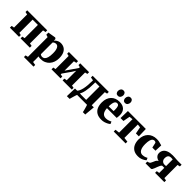

<svg xmlns="http://www.w3.org/2000/svg" viewBox="323 -2406 4255 4255"><g transform="rotate(45 2450.0 -278.5)"><path d="M30.5 0V-55L93.5 -67V-477L29.5 -490V-543.5H657.5V-490L592.5 -477V-67L656 -55V0H365.5V-55L426 -67V-482.5H260.5V-67L317 -55V0Z M710.5 240V188L770 174L769.5 -443L710.5 -462V-526.5L889 -556.5H895.5L922.5 -535.5L922 -482.5Q933.5 -499.5 955.5 -517.2Q977.5 -535 1007.5 -546.8Q1037.5 -558.5 1072 -558.5Q1133 -558.5 1180.8 -530.5Q1228.5 -502.5 1255.8 -443.8Q1283 -385 1283 -292.5Q1283 -229.5 1264 -174.2Q1245 -119 1208 -77.2Q1171 -35.5 1118 -12.2Q1065 11 997 11Q978 11 958.8 7.8Q939.5 4.5 929.5 1L931.5 77.5V174L1011 188V240ZM996 -46.5Q1028.5 -46.5 1054 -69Q1079.5 -91.5 1094 -141.5Q1108.5 -191.5 1108.5 -273.5Q1108.5 -328 1101 -365.8Q1093.5 -403.5 1080 -427.2Q1066.5 -451 1048.5 -461.8Q1030.5 -472.5 1009.5 -472.5Q990.5 -472.5 975.2 -466.8Q960 -461 949 -452.8Q938 -444.5 931.5 -436.5V-71.5Q939 -61 956.8 -53.8Q974.5 -46.5 996 -46.5Z M1335 0V-55L1394 -66V-477L1336 -490V-543.5H1622.5V-490L1560 -477V-182L1609.5 -254.5L1745 -451V-477L1691 -490V-543.5H1969V-490L1911 -476V-66L1971.5 -55V0H1682.5V-55L1745 -66V-364.5L1696.5 -285.5L1560 -90.5V-64L1617.5 -55V0Z M2044 0V-59L2067 -60.5Q2090 -83.5 2107 -120.2Q2124 -157 2135.2 -208.2Q2146.5 -259.5 2152.2 -326.5Q2158 -393.5 2158 -477L2081 -490V-543.5H2587V-490L2528.5 -477V0ZM2153.5 -64H2357V-481.5H2225V-435Q2225 -366.5 2220 -307.5Q2215 -248.5 2205.2 -200.8Q2195.5 -153 2182.5 -118.2Q2169.5 -83.5 2153.5 -64ZM1996.5 180Q1997 151 1998.2 109.5Q1999.5 68 2001 22Q2002.5 -24 2004 -67H2187.5L2137 -1Q2132 10 2123.8 35Q2115.5 60 2107 89.5Q2098.5 119 2091.5 144Q2084.5 169 2082 180ZM2497.5 180Q2495 164.5 2488.5 138.5Q2482 112.5 2474 84.2Q2466 56 2459 32.8Q2452 9.5 2448 -0.5L2417.5 -67H2594Q2592.5 -53 2590.5 -27.5Q2588.5 -2 2585.8 28.5Q2583 59 2580 89Q2577 119 2575 143.5Q2573 168 2572 180Z M2905 11Q2811.5 11 2753.2 -24.5Q2695 -60 2668 -123.2Q2641 -186.5 2641 -269.5Q2641 -338 2660.2 -391.5Q2679.5 -445 2715 -482.2Q2750.5 -519.5 2800 -539Q2849.5 -558.5 2910.5 -558.5Q3014.5 -558.5 3069 -506.2Q3123.5 -454 3125.5 -360Q3125.5 -326 3123.2 -301.2Q3121 -276.5 3117 -259.5H2813Q2815.5 -214 2825.8 -180.8Q2836 -147.5 2853.8 -125.5Q2871.5 -103.5 2896.8 -92.8Q2922 -82 2955 -82Q2992 -82 3031 -94.5Q3070 -107 3092 -121.5L3116.5 -68.5Q3102 -52.5 3069.5 -34Q3037 -15.5 2994.2 -2.2Q2951.5 11 2905 11ZM2812 -315.5 2962.5 -318Q2963 -330.5 2963.5 -342Q2964 -353.5 2964 -365.5Q2964 -428 2949.8 -463.2Q2935.5 -498.5 2896.5 -498.5Q2879 -498.5 2864 -490.2Q2849 -482 2837.2 -462Q2825.5 -442 2819 -406.2Q2812.5 -370.5 2812 -315.5ZM2787 -623.5Q2751.5 -623.5 2733 -647.2Q2714.5 -671 2714.5 -702.5Q2714.5 -741.5 2735.5 -769.2Q2756.5 -797 2795.5 -797H2796.5Q2832.5 -797 2850.8 -773.2Q2869 -749.5 2869 -718Q2869 -680 2848.5 -651.8Q2828 -623.5 2788 -623.5ZM3013 -623.5Q2977 -623.5 2958.8 -647.2Q2940.5 -671 2940.5 -702.5Q2940.5 -741.5 2961.2 -769.2Q2982 -797 3021.5 -797H3022.5Q3058 -797 3076.5 -773.2Q3095 -749.5 3095 -718Q3095 -680 3074.5 -651.8Q3054 -623.5 3014 -623.5Z M3284.5 0V-55L3386 -67V-487L3302 -478.5L3272 -317.5H3180L3186 -543.5H3747.5L3754 -317.5H3662.5L3631.5 -478.5L3552.5 -487V-67L3657.5 -55V0Z M4051.5 11Q3963.5 11 3907.2 -25Q3851 -61 3824 -123.8Q3797 -186.5 3797 -267Q3797 -333.5 3817 -387.2Q3837 -441 3874 -479.2Q3911 -517.5 3962.5 -538Q4014 -558.5 4077 -558.5Q4123.5 -558.5 4155 -551.5Q4186.5 -544.5 4208.5 -537Q4230.5 -529.5 4246.5 -527L4239.5 -353.5H4141.5L4116.5 -467Q4114.5 -477.5 4106.5 -484.2Q4098.5 -491 4088.2 -494Q4078 -497 4069 -497Q4040.5 -497 4019.5 -478.2Q3998.5 -459.5 3986.5 -415.8Q3974.5 -372 3974 -296.5Q3974 -241.5 3982.8 -200.8Q3991.5 -160 4008 -133.5Q4024.5 -107 4047.8 -93.8Q4071 -80.5 4098.5 -80.5Q4125.5 -80.5 4148.8 -85.8Q4172 -91 4192 -99.5Q4212 -108 4227 -117.5L4249.5 -66Q4237.5 -52 4208.8 -34Q4180 -16 4139.8 -2.5Q4099.5 11 4051.5 11Z M4282 0V-55L4317 -64.5Q4340 -71 4353 -91.2Q4366 -111.5 4375.8 -137.8Q4385.5 -164 4398.5 -189.2Q4411.5 -214.5 4433.8 -231.8Q4456 -249 4494 -250L4497 -234.5Q4445 -238 4407.8 -256.2Q4370.5 -274.5 4350.5 -304Q4330.5 -333.5 4330.5 -370Q4330.5 -426.5 4358.5 -467.5Q4386.5 -508.5 4443.2 -530.2Q4500 -552 4586 -552Q4619 -552 4649 -549.8Q4679 -547.5 4705.5 -545.5Q4732 -543.5 4753.5 -543.5H4868.5V-489.5L4808.5 -476.5V-64L4870.5 -53.5V0H4580.5V-53.5L4646.5 -64V-223.5H4581Q4562.5 -212.5 4549 -186.5Q4535.5 -160.5 4524 -129Q4512.5 -97.5 4501.5 -68Q4490.5 -38.5 4477.8 -19.2Q4465 0 4449 0ZM4596 -276Q4604.5 -276 4613.8 -276.5Q4623 -277 4631.8 -278Q4640.5 -279 4646.5 -279.5V-486.5Q4639.5 -487.5 4630.8 -488.2Q4622 -489 4612 -489.5Q4602 -490 4592 -490Q4567 -490 4546.2 -480.5Q4525.5 -471 4512.8 -447.2Q4500 -423.5 4500 -380Q4500 -347 4513.2 -323.8Q4526.5 -300.5 4548.8 -288.2Q4571 -276 4596 -276Z"/></g></svg>

Font: Merriweather 48pt Black
Style: Regular
Weight: 900
Version: Version 2.100